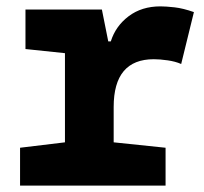

<svg xmlns="http://www.w3.org/2000/svg" viewBox="-20 -583 640 603"><path d="M500 0V-119L337 -136V-247Q337 -397 463 -397Q482 -397 506.5 -393.5Q531 -390 549 -382L589 -545Q555 -557 528 -560Q501 -563 484 -563Q425 -563 384 -532Q343 -501 328 -453H320L300 -553H60V-429L184 -416V-136L43 -119V0Z"/></svg>

Font: Noto Sans Mono UI ExtraBold
Style: Regular
Weight: 800
Designer: Monotype Design team
Foundry: Monotype Imaging Inc.
Version: 1.000